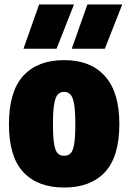

<svg xmlns="http://www.w3.org/2000/svg" viewBox="-20 -828 574 859"><path d="M267 11Q148.5 11 84.2 -58Q20 -127 20 -271Q20 -419 84.2 -489Q148.5 -559 267 -559Q385.5 -559 449.8 -487.2Q514 -415.5 514 -273Q514 -127.5 449.8 -58.2Q385.5 11 267 11ZM267 -131Q284 -131 295 -141Q306 -151 311.5 -181Q317 -211 317 -271Q317 -333 311.2 -364.2Q305.5 -395.5 294.2 -406.2Q283 -417 267 -417Q251 -417 239.8 -406.5Q228.5 -396 222.8 -365Q217 -334 217 -273Q217 -212 222.5 -181.5Q228 -151 239 -141Q250 -131 267 -131ZM301 -610 371 -808H527L449 -610ZM85 -610 155 -808H311L233 -610Z"/></svg>

Font: Encode Sans Condensed Condensed Black
Style: Regular
Weight: 900
Width: 3
Designer: Multiple Designers
Foundry: Impallari Type
Version: Version 3.000; ttfautohint (v1.8.3) -l 8 -r 50 -G 200 -x 14 